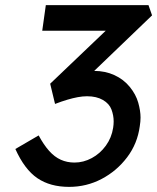

<svg xmlns="http://www.w3.org/2000/svg" viewBox="-20 -720 614 750"><path d="M250 10Q176 10 126 -24Q76 -58 40 -138L131 -191Q151 -154 172 -130.5Q193 -107 217.5 -96Q242 -85 271 -85Q306 -85 338.5 -102.5Q371 -120 393.5 -151Q416 -182 422 -221Q424 -234 424 -246Q424 -269 415.5 -292Q407 -315 382 -329.5Q357 -344 320 -344Q303 -344 284 -340.5Q265 -337 243 -330.5Q221 -324 195 -314L176 -393L393 -600H145L159 -700H560L574 -660L348 -443Q391 -443 427 -426.5Q463 -410 487 -380.5Q511 -351 520 -319Q529 -287 529 -261Q529 -245 526 -227Q517 -159 476.5 -105.5Q436 -52 377 -21Q318 10 250 10Z"/></svg>

Font: Lexend
Style: Italic
Weight: 400
Italic angle: -8.13011°
Designer: Bonnie Shaver-Troup, Thomas Jockin
Foundry: Lexend
Version: Version 1.007